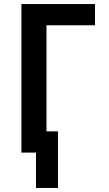

<svg xmlns="http://www.w3.org/2000/svg" viewBox="-20 -755 540 950"><path d="M158 175V0H86V-735H450V-630H210V-105H267V175Z"/></svg>

Font: Iosevka Curly Extrabold
Style: Regular
Weight: 800
Monospace: yes
Designer: Belleve Invis
Foundry: Belleve Invis
Version: Version 22.1.2; ttfautohint (v1.8.4)